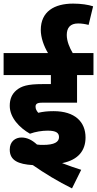

<svg xmlns="http://www.w3.org/2000/svg" viewBox="-20 -916 538 1064"><path d="M244 -192C292 -192 307 -179 307 -156C307 -129 281 -113 219 -113C209 -113 197 -113 185 -115C157 -141 129 -154 99 -154C66 -154 34 -133 34 -87C34 -26 82 -6 162 -1C226 44 302 90 379 128L430 25C398 15 360 2 324 -12C416 -30 454 -84 454 -154C454 -240 396 -300 277 -300C242 -300 218 -297 192 -291C183 -302 177 -311 177 -325C177 -332 179 -337 184 -341C190 -345 197 -347 216 -347H407V-500H498V-622H383C366 -650 350 -688 350 -722C350 -762 369 -786 413 -786C431 -786 452 -783 471 -778L496 -881C469 -890 429 -896 385 -896C281 -896 206 -852 206 -750C206 -708 223 -660 246 -622H0V-500H262V-450H216C132 -450 99 -439 71 -416C46 -395 34 -367 34 -330C34 -264 88 -208 146 -175C176 -186 213 -192 244 -192Z"/></svg>

Font: Noto Sans SemiCondensed ExtraBold
Style: Italic
Weight: 800
Width: 4
Italic angle: -12°
Designer: Monotype Design Team
Foundry: Monotype Imaging Inc.
Version: Version 2.013